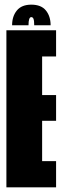

<svg xmlns="http://www.w3.org/2000/svg" viewBox="-20 -805 268 825"><path d="M7.5 0V-675H221V-562.5H161V-396.5H221V-286H161V-112.5H221V0ZM114.5 -785Q157 -785 177.2 -760Q197.5 -735 197.5 -696.5H127Q127 -716 124 -723.8Q121 -731.5 114.5 -731.5Q102.5 -731.5 102.5 -696.5H32Q32 -735 52.5 -760Q73 -785 114.5 -785Z"/></svg>

Font: Anybody UltraCondensed ExtraBold
Style: Regular
Weight: 800
Width: 1
Designer: Tyler Finck
Foundry: Etcetera Type Company
Version: Version 1.010; ttfautohint (v1.8.3) -l 8 -r 50 -G 200 -x 14 